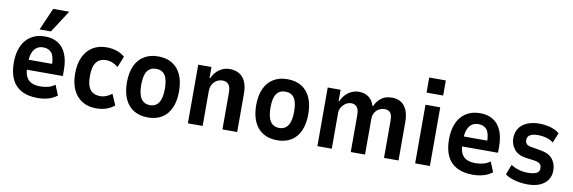

<svg xmlns="http://www.w3.org/2000/svg" viewBox="-53 -1178 4823 1615"><g transform="rotate(10 2358.0 -370.5)"><path d="M297 10Q216 10 160.5 -19Q105 -48 77 -106Q49 -164 49 -250Q49 -328 74 -386.5Q99 -445 149 -478Q199 -511 272 -511Q336 -511 382 -482Q428 -453 451.5 -397Q475 -341 475 -259V-209H149V-294H382L369 -274Q369 -357 343.5 -387.5Q318 -418 271 -418Q241 -418 218 -403Q195 -388 181 -355.5Q167 -323 167 -267V-232Q167 -180 182.5 -149Q198 -118 228 -104Q258 -90 304 -90Q335 -90 368 -98Q401 -106 427 -127L463 -40Q424 -11 381.5 -0.5Q339 10 297 10ZM214 -561 297 -751H434L311 -561Z M796 10Q727 10 677 -21Q627 -52 600 -109.5Q573 -167 573 -249Q573 -330 600 -389Q627 -448 677.5 -479.5Q728 -511 797 -511Q846 -511 886.5 -496.5Q927 -482 953 -458L915 -364Q892 -382 866.5 -393Q841 -404 811 -404Q757 -404 728 -367Q699 -330 699 -248Q699 -167 728.5 -132Q758 -97 811 -97Q841 -97 866.5 -108Q892 -119 912 -135L952 -42Q925 -18 885.5 -4Q846 10 796 10Z M1239 10Q1168 10 1118 -20.5Q1068 -51 1041.5 -109.5Q1015 -168 1015 -251Q1015 -334 1041.5 -392Q1068 -450 1118 -480.5Q1168 -511 1238 -511Q1309 -511 1358.5 -480.5Q1408 -450 1434 -392Q1460 -334 1460 -251Q1460 -168 1434 -109.5Q1408 -51 1358.5 -20.5Q1309 10 1239 10ZM1238 -95Q1288 -95 1313.5 -133.5Q1339 -172 1339 -252Q1339 -332 1314 -368.5Q1289 -405 1238 -405Q1188 -405 1162.5 -368.5Q1137 -332 1137 -252Q1137 -172 1162.5 -133.5Q1188 -95 1238 -95Z M1580 0V-501H1693V-407H1699Q1718 -452 1757.5 -481.5Q1797 -511 1849 -511Q1895 -511 1929.5 -491Q1964 -471 1982.5 -430Q2001 -389 2001 -325V0H1875V-316Q1875 -347 1867 -366.5Q1859 -386 1843 -395.5Q1827 -405 1804 -405Q1778 -405 1755.5 -391.5Q1733 -378 1719.5 -354Q1706 -330 1706 -300V0Z M2343 10Q2272 10 2222 -20.5Q2172 -51 2145.5 -109.5Q2119 -168 2119 -251Q2119 -334 2145.5 -392Q2172 -450 2222 -480.5Q2272 -511 2342 -511Q2413 -511 2462.5 -480.5Q2512 -450 2538 -392Q2564 -334 2564 -251Q2564 -168 2538 -109.5Q2512 -51 2462.5 -20.5Q2413 10 2343 10ZM2342 -95Q2392 -95 2417.5 -133.5Q2443 -172 2443 -252Q2443 -332 2418 -368.5Q2393 -405 2342 -405Q2292 -405 2266.5 -368.5Q2241 -332 2241 -252Q2241 -172 2266.5 -133.5Q2292 -95 2342 -95Z M2686 0V-501H2796V-404H2802Q2814 -434 2835.5 -458Q2857 -482 2887 -496.5Q2917 -511 2952 -511Q3003 -511 3037.5 -484.5Q3072 -458 3082 -415H3090Q3105 -453 3140.5 -482Q3176 -511 3235 -511Q3278 -511 3310.5 -491.5Q3343 -472 3361 -430.5Q3379 -389 3379 -325V0H3255V-316Q3255 -365 3239 -385Q3223 -405 3191 -405Q3163 -405 3140.5 -392Q3118 -379 3105.5 -356.5Q3093 -334 3093 -306V0H2971V-316Q2971 -364 2952.5 -384.5Q2934 -405 2907 -405Q2879 -405 2857.5 -390.5Q2836 -376 2822.5 -353.5Q2809 -331 2809 -308V0Z M3512 -603V-732H3654V-603ZM3521 0V-501H3647V0Z M4014 10Q3933 10 3877.5 -19Q3822 -48 3794 -106Q3766 -164 3766 -250Q3766 -328 3791 -386.5Q3816 -445 3866 -478Q3916 -511 3989 -511Q4053 -511 4099 -482Q4145 -453 4168.5 -397Q4192 -341 4192 -259V-209H3866V-294H4099L4086 -274Q4086 -357 4060.5 -387.5Q4035 -418 3988 -418Q3958 -418 3935 -403Q3912 -388 3898 -355.5Q3884 -323 3884 -267V-232Q3884 -180 3899.5 -149Q3915 -118 3945 -104Q3975 -90 4021 -90Q4052 -90 4085 -98Q4118 -106 4144 -127L4180 -40Q4141 -11 4098.5 -0.5Q4056 10 4014 10Z M4483 10Q4444 10 4407.5 3.5Q4371 -3 4341 -14Q4311 -25 4289 -42L4322 -128Q4347 -113 4372 -103.5Q4397 -94 4422 -90.5Q4447 -87 4469 -87Q4514 -87 4540 -99Q4566 -111 4566 -141Q4566 -168 4551.5 -180.5Q4537 -193 4504 -198L4429 -208Q4363 -217 4330 -258.5Q4297 -300 4297 -353Q4297 -399 4318.5 -434Q4340 -469 4384.5 -490Q4429 -511 4496 -511Q4529 -511 4561.5 -504.5Q4594 -498 4620.5 -486.5Q4647 -475 4665 -459L4630 -374Q4612 -389 4590 -397.5Q4568 -406 4544 -410Q4520 -414 4497 -414Q4457 -414 4432 -400.5Q4407 -387 4407 -357Q4407 -333 4421 -320.5Q4435 -308 4468 -304L4537 -292Q4610 -281 4643 -241Q4676 -201 4676 -141Q4676 -96 4652.5 -61.5Q4629 -27 4586 -8.5Q4543 10 4483 10Z"/></g></svg>

Font: Nunito Sans 7pt Condensed
Style: Bold
Weight: 700
Width: 3
Designer: Vernon Adams
Foundry: Vernon Adams
Version: Version 3.101;gftools[0.9.27]